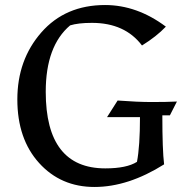

<svg xmlns="http://www.w3.org/2000/svg" viewBox="-20 -732 747 764"><path d="M626 -273Q626 -135 633 -78Q490 12 356 12Q222 12 135.5 -83.5Q49 -179 49 -336.5Q49 -494 144.5 -603Q240 -712 398 -712Q525 -712 640 -626Q603 -587 545 -551Q477 -641 346 -641Q291 -641 259 -631Q162 -549 162 -367Q162 -62 399 -62Q484 -62 525 -88Q537 -150 537 -266H406L448 -332Q527 -326 585 -326Q643 -326 684 -328L656 -273Z"/></svg>

Font: Asul
Style: Regular
Weight: 400
Designer: Mariela Monsalve
Foundry: Mariela Monsalve
Version: Version 1.002